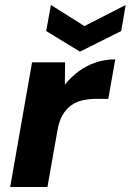

<svg xmlns="http://www.w3.org/2000/svg" viewBox="-20 -753 526 773"><path d="M21 0 109 -502H242L241 -412Q266 -443 297 -466Q328 -489 365.5 -501.5Q403 -514 444 -514L416 -355H368Q338 -355 312 -349Q286 -343 266 -328.5Q246 -314 231.5 -289Q217 -264 211 -226L171 0ZM486 -733 468 -628 302 -545 166 -628 185 -733 320 -648Z"/></svg>

Font: DM Sans 16pt Black
Style: Italic
Weight: 900
Italic angle: -10°
Version: Version 4.004;gftools[0.9.30]